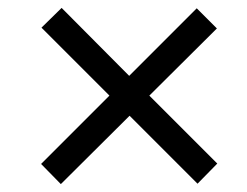

<svg xmlns="http://www.w3.org/2000/svg" viewBox="-20 -576 624 486"><path d="M134 -110 84 -161 257 -334 85 -506 136 -556 307 -384 478 -555 529 -504 358 -334 530 -162 480 -111 308 -283Z"/></svg>

Font: Libra Sans
Style: Italic
Weight: 400
Italic angle: -12°
Foundry: Context Ltd
Version: Version 1.002